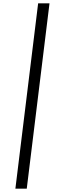

<svg xmlns="http://www.w3.org/2000/svg" viewBox="-20 -869 354 1148"><path d="M72 259H140L276 -849H208Z"/></svg>

Font: TPK Tissa Web
Style: Italic
Weight: 400
Italic angle: -7°
Designer: Jacques Le Bailly, Suppakit Chalermlarp | Katatrad Co.,Ltd.
Foundry: Jacques Le Bailly, Cadson Demak Co.,Ltd.
Version: Version 5.000;Glyphs 3.1.2 (3151)